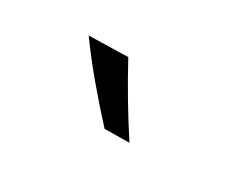

<svg xmlns="http://www.w3.org/2000/svg" viewBox="-38 -942 677 532"><g transform="rotate(30 300.0 -675.5)"><path d="M303.5 -573Q258 -622.5 215.8 -672.8Q173.5 -723 136 -775L261 -778Q288.5 -727 318.8 -676Q349 -625 382.5 -574Z"/></g></svg>

Font: Commissioner Flair Medium
Style: Regular
Weight: 500
Designer: Kostas Bartsokas
Foundry: Kostas Bartsokas
Version: Version 1.000; ttfautohint (v1.8.3)